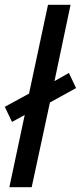

<svg xmlns="http://www.w3.org/2000/svg" viewBox="-24 -780 337 800"><path d="M15 0 79 -301 26 -272 -4 -335 97 -390 176 -760H270L203 -442L263 -476L293 -413L184 -353L108 0Z"/></svg>

Font: Noto Sans Condensed Medium
Style: Italic
Weight: 500
Width: 3
Italic angle: -12°
Designer: Monotype Design Team
Foundry: Monotype Imaging Inc.
Version: Version 2.013; ttfautohint (v1.8.4.7-5d5b)